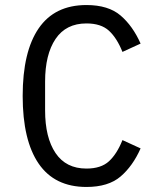

<svg xmlns="http://www.w3.org/2000/svg" viewBox="-20 -730 640 762"><path d="M70 -349Q70 -525 133.5 -617.5Q197 -710 323 -710Q410 -710 458.5 -668.5Q507 -627 538 -557L466 -524Q444 -579 412.5 -608Q381 -637 323 -637Q242 -637 200.5 -575.5Q159 -514 159 -406V-292Q159 -184 200.5 -122.5Q242 -61 323 -61Q381 -61 412.5 -90Q444 -119 466 -174L538 -141Q507 -71 458.5 -29.5Q410 12 323 12Q197 12 133.5 -80.5Q70 -173 70 -349Z"/></svg>

Font: iA Writer Mono V
Style: Regular
Weight: 400
Designer: Mike Abbink, Paul van der Laan, Pieter van Rosmalen
Foundry: Bold Monday
Version: Version 2.000